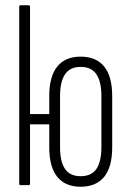

<svg xmlns="http://www.w3.org/2000/svg" viewBox="-20 -703 488 729"><path d="M53 -399V-677Q53 -683 58 -683H89Q94 -683 94 -677V-399ZM286 6Q228 6 197.5 -31.5Q167 -69 167 -144V-338Q167 -413 197.5 -450.5Q228 -488 286 -488Q345 -488 375.5 -450.5Q406 -413 406 -338V-144Q406 -69 375.5 -31.5Q345 6 286 6ZM58 0Q53 0 53 -6V-476Q53 -482 58 -482H89Q94 -482 94 -476V-270H187V-231H94V-6Q94 0 89 0ZM286 -34Q327 -34 346 -61.5Q365 -89 365 -144V-338Q365 -393 346 -421Q327 -449 286 -449Q246 -449 227 -421Q208 -393 208 -338V-144Q208 -89 227 -61.5Q246 -34 286 -34Z"/></svg>

Font: Sofia Sans Extra Condensed Light
Style: Regular
Weight: 300
Designer: Botio Nikoltchev, Ani Petrova
Foundry: lettersoup
Version: Version 4.101